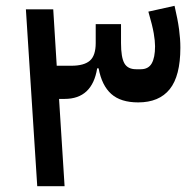

<svg xmlns="http://www.w3.org/2000/svg" viewBox="-20 -640 672 660"><path d="M175 -414H225Q269 -414 289 -431.5Q309 -449 309 -492V-557H396V-492Q396 -443 407.5 -422.5Q419 -402 448 -402H464Q490 -402 501.5 -422Q513 -442 513 -481Q513 -499 508.5 -525.5Q504 -552 490 -600L580 -620Q591 -573 595.5 -539.5Q600 -506 600 -476Q600 -379 563.5 -333.5Q527 -288 455 -288Q395 -288 362.5 -317Q330 -346 319 -405H314Q297 -300 202 -300H183L202 0H108L69 -608H163Z"/></svg>

Font: IBM Plex Sans Arabic Medm
Style: Regular
Weight: 500
Designer: Mike Abbink, Paul van der Laan, Pieter van Rosmalen, Wael Morcos, Khajak Apelian
Foundry: Bold Monday
Version: Version 1.005